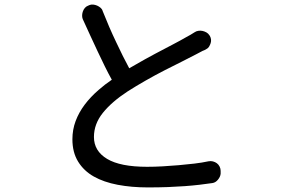

<svg xmlns="http://www.w3.org/2000/svg" viewBox="-20 -787 1240 838"><path d="M896 -630Q900 -623 901 -615Q902 -607 899.5 -599Q897 -591 892.5 -583.5Q888 -576 881 -573L872 -568Q869 -567 864.5 -565Q860 -563 854 -559.5Q848 -556 836 -550Q812 -537 775.5 -519Q739 -501 698 -480Q657 -459 615 -435Q573 -411 537 -388Q468 -343 429 -294.5Q390 -246 390 -189Q390 -128 447.5 -93.5Q505 -59 622 -59Q655 -59 690 -61Q725 -63 760 -66Q795 -69 828.5 -73Q862 -77 890 -83Q900 -85 909.5 -82.5Q919 -80 926.5 -74.5Q934 -69 938.5 -60Q943 -51 943 -41V-29Q942 -16 931.5 -3Q921 10 907 12Q880 16 850 19.5Q820 23 786 25.5Q752 28 712.5 29.5Q673 31 625 31Q554 31 493.5 19.5Q433 8 389.5 -16.5Q346 -41 321 -81.5Q296 -122 296 -179Q296 -221 310 -258.5Q324 -296 349.5 -330Q375 -364 411 -395Q437 -418 468 -439Q453 -466 437.5 -497.5Q422 -529 406 -563Q390 -597 373.5 -633Q357 -669 341 -704Q338 -712 338.5 -721Q339 -730 342 -738Q345 -746 350.5 -752.5Q356 -759 364 -762L371 -765Q378 -768 387 -767Q396 -766 404 -762.5Q412 -759 419 -753Q426 -747 428 -739Q456 -668 487 -603Q517 -539 544 -489L572 -505Q615 -530 656.5 -552Q698 -574 733.5 -592.5Q769 -611 793 -625Q803 -630 812 -635.5Q821 -641 829 -646Q836 -651 845.5 -652.5Q855 -654 864 -652Q873 -650 881 -645.5Q889 -641 894 -633Z"/></svg>

Font: Maple Mono NF CN
Style: Regular
Weight: 400
Monospace: yes
Designer: subframe7536
Version: Version 7.000